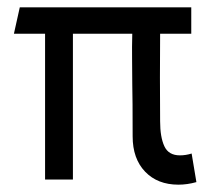

<svg xmlns="http://www.w3.org/2000/svg" viewBox="-20 -490 580 524"><path d="M342 -118Q342 -221 341 -260Q341 -294 340.5 -328Q340 -362 341 -398H179V0H103V-398H18L34 -470H502V-398H417Q416 -279 417 -159Q417 -116 428.5 -91Q440 -66 471 -66Q487 -66 503 -71L516 7Q491 14 467 14Q410 14 376 -21.5Q342 -57 342 -118Z"/></svg>

Font: Kreadon
Style: Regular
Weight: 400
Designer: kohakuno
Foundry: StudioGnu
Version: Version 1.000;Glyphs 3.1.2 (3151)